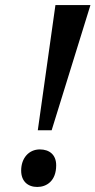

<svg xmlns="http://www.w3.org/2000/svg" viewBox="-20 -734 379 762"><path d="M130 -217H185L339 -714H200ZM128 8C164 8 203 -15 203 -78C203 -120 176 -141 138 -141C95 -141 64 -107 64 -57C64 -15 90 8 128 8Z"/></svg>

Font: Noto Serif Tamil Condensed SemiBold
Style: Italic
Weight: 600
Width: 3
Italic angle: -12°
Designer: Indian Type Foundry, Tom Grace, and the Monotype Design Team
Foundry: Monotype Imaging Inc.
Version: Version 2.003